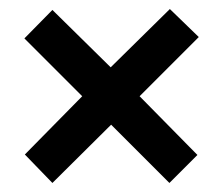

<svg xmlns="http://www.w3.org/2000/svg" viewBox="-20 -557 494 425"><path d="M356 -537 420 -475 289 -344 417 -214 355 -152 226 -281 96 -152 35 -215 162 -344 34 -472 96 -535 225 -408Z"/></svg>

Font: Noto Sans Kannada ExtraCondensed SemiBold
Style: Regular
Weight: 600
Width: 2
Designer: Jelle Bosma - Monotype Design Team
Foundry: Monotype Imaging Inc.
Version: Version 2.005; ttfautohint (v1.8.4.7-5d5b)